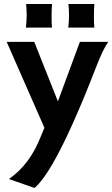

<svg xmlns="http://www.w3.org/2000/svg" viewBox="-20 -718 557 952"><path d="M27.3 167 24.9 169.9 150.9 213.9C197.8 176.3 290.5 45.4 459.5 -393.1C479.5 -444.8 500 -486.8 516.6 -510.3H376L267.1 -215.3L149.9 -510.3H13.2L200.2 -84.5L177.7 -30.3C127.4 92.3 59.1 144.5 27.3 167ZM318.4 -581.1H447.8C445.8 -598.1 445.8 -616.2 445.8 -636.7C445.8 -654.8 446.3 -682.1 447.8 -698.2H319.3C320.8 -686 322.3 -661.1 322.3 -642.6C322.3 -622.1 320.8 -601.1 318.4 -581.1ZM108.4 -581.1H237.8C235.8 -598.1 235.8 -616.2 235.8 -636.7C235.8 -654.8 236.3 -682.1 237.8 -698.2H109.4C110.8 -686 112.3 -661.1 112.3 -642.6C112.3 -622.1 110.8 -601.1 108.4 -581.1Z"/></svg>

Font: HammersmithOne
Style: Regular
Weight: 400
Designer: Nicole Fally
Foundry: Nicole Fally
Version: Version 1.003